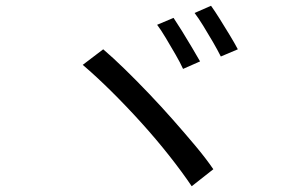

<svg xmlns="http://www.w3.org/2000/svg" viewBox="-20 -747 1040 666"><path d="M582 -685Q594 -667 611.5 -639Q629 -611 646 -582Q663 -553 674 -534L615 -508Q605 -530 588.5 -558.5Q572 -587 555 -615.5Q538 -644 525 -661ZM712 -727Q725 -709 742.5 -681Q760 -653 777 -625Q794 -597 805 -576L746 -551Q735 -573 718.5 -601.5Q702 -630 685 -657.5Q668 -685 655 -702ZM338 -576Q372 -547 412.5 -507.5Q453 -468 496 -423Q539 -378 580 -331.5Q621 -285 657.5 -241.5Q694 -198 720 -160L645 -101Q612 -150 567 -207Q522 -264 470.5 -321Q419 -378 366.5 -430Q314 -482 267 -522Z"/></svg>

Font: Noto Sans KR
Style: Regular
Weight: 400
Designer: Ryoko NISHIZUKA  (kana, bopomofo & ideographs); Paul D. Hunt (Latin, Greek & Cyrillic); Sandoll Communications , Soo-you
Foundry: Adobe
Version: Version 2.004-H2;hotconv 1.0.118;makeotfexe 2.5.65603